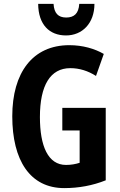

<svg xmlns="http://www.w3.org/2000/svg" viewBox="-20 -956 614 986"><path d="M465 -936H387C384 -886 360 -866 320 -866C279 -866 258 -888 255 -936H176C177 -829 234 -774 319 -774C402 -774 465 -836 465 -936ZM300 -402V-286H389V-120C368 -113 344 -109 319 -109C227 -109 185 -205 185 -355C185 -517 238 -606 341 -606C388 -606 432 -592 473 -566L513 -679C466 -706 405 -724 336 -724C147 -724 43 -582 43 -359C43 -133 134 10 310 10C384 10 455 -3 523 -30V-402Z"/></svg>

Font: Noto Sans Ethiopic ExtraCondensed
Style: Bold
Weight: 700
Width: 2
Designer: Monotype Design Team
Foundry: Monotype Imaging Inc.
Version: Version 2.102